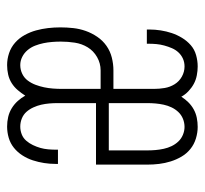

<svg xmlns="http://www.w3.org/2000/svg" viewBox="-38 -530 576 540"><g transform="rotate(90 250.0 -260.0)"><path d="M163 8Q146 8 129.5 2.5Q113 -3 100 -14.5Q87 -26 78.5 -41.5Q70 -57 65.5 -73.5Q61 -90 59 -107Q57 -124 57 -142Q57 -160 59 -178Q61 -196 67 -213Q73 -230 83.5 -245.5Q94 -261 109 -271.5Q124 -282 142 -286.5Q160 -291 178 -291H230V-405Q230 -420 227.5 -435Q225 -450 217 -463Q209 -476 195.5 -483.5Q182 -491 167 -491Q155 -491 145 -486.5Q135 -482 127.5 -474Q120 -466 115.5 -455.5Q111 -445 108 -434Q105 -423 104 -412Q103 -401 103 -390V-385H63V-392Q63 -408 65.5 -424Q68 -440 73 -455Q78 -470 86.5 -484Q95 -498 107 -508.5Q119 -519 135 -523.5Q151 -528 167 -528Q179 -528 192 -525.5Q205 -523 216 -517Q227 -511 236.5 -502Q246 -493 252 -482Q259 -493 268 -502Q277 -511 288 -517Q299 -523 311.5 -525.5Q324 -528 337 -528Q353 -528 369.5 -523Q386 -518 399 -507.5Q412 -497 420.5 -482.5Q429 -468 434 -452Q439 -436 441 -419.5Q443 -403 443 -386V-242H270V-134Q270 -122 271 -110.5Q272 -99 274.5 -88Q277 -77 282 -66Q287 -55 294.5 -46.5Q302 -38 313 -33.5Q324 -29 336 -29Q347 -29 357.5 -33Q368 -37 375.5 -45.5Q383 -54 388 -64.5Q393 -75 396 -85.5Q399 -96 400 -107.5Q401 -119 401 -130V-135H441V-128Q441 -112 438.5 -96Q436 -80 431 -64.5Q426 -49 417 -35Q408 -21 395.5 -11Q383 -1 367.5 3.5Q352 8 336 8Q322 8 309 5Q296 2 284.5 -5Q273 -12 264 -22Q255 -32 249 -43Q242 -32 233.5 -22Q225 -12 214 -5Q203 2 190 5Q177 8 163 8ZM270 -278H403V-386Q403 -398 402 -409.5Q401 -421 398.5 -432.5Q396 -444 391 -454.5Q386 -465 378 -473.5Q370 -482 359 -486.5Q348 -491 337 -491Q325 -491 314 -486.5Q303 -482 295 -473.5Q287 -465 282 -454.5Q277 -444 274.5 -432.5Q272 -421 271 -409.5Q270 -398 270 -386ZM163 -29Q176 -29 187.5 -34.5Q199 -40 206.5 -50Q214 -60 218.5 -72Q223 -84 225.5 -96Q228 -108 229 -120.5Q230 -133 230 -146V-255H178Q158 -255 140.5 -245Q123 -235 113 -218.5Q103 -202 100 -182.5Q97 -163 97 -143Q97 -131 98 -118.5Q99 -106 101.5 -94Q104 -82 108.5 -70.5Q113 -59 121 -49.5Q129 -40 140 -34.5Q151 -29 163 -29Z"/></g></svg>

Font: Iosevka Extralight
Style: Regular
Weight: 200
Monospace: yes
Designer: Belleve Invis
Foundry: Belleve Invis
Version: Version 32.0.1; ttfautohint (v1.8.4)